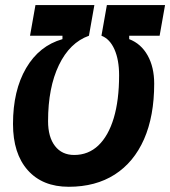

<svg xmlns="http://www.w3.org/2000/svg" viewBox="-20 -713 659 743"><path d="M221.7 -603.5 324.2 -574.7Q250 -548.3 208 -461.2Q166 -374 166 -244.1Q166 -182.6 192.9 -147.9Q219.7 -113.3 267.1 -113.3Q321.8 -113.3 360.6 -150.1Q399.4 -187 420.2 -256.1Q440.9 -325.2 440.9 -421.9Q440.9 -481.4 422.9 -522Q404.8 -562.5 372.6 -574.7L480 -599.6V-561.5Q525.9 -543.9 551.3 -498.5Q576.7 -453.1 576.7 -389.2Q576.7 -263.7 537.4 -174.3Q498 -85 424.1 -37.6Q350.1 9.8 246.1 9.8Q144.5 9.8 87.4 -54.4Q30.3 -118.7 30.3 -233.4Q30.3 -362.8 81.1 -449.5Q131.8 -536.1 221.7 -561.5ZM117.2 -693.4H345.2L324.2 -574.7H96.2ZM393.6 -693.4H618.7L597.7 -574.7H372.6Z"/></svg>

Font: Cascadia Code PL
Style: Italic
Weight: 400
Italic angle: -10°
Monospace: yes
Designer: Aaron Bell
Foundry: Saja Typeworks
Version: Version 2404.023